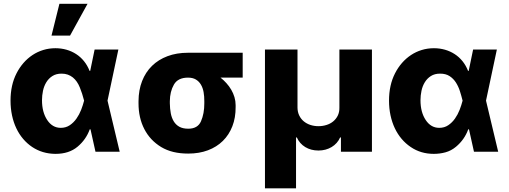

<svg xmlns="http://www.w3.org/2000/svg" viewBox="-20 -810 2716 1025"><path d="M36.2 -272.7Q36.2 -356.5 68.5 -419Q84.2 -449.6 105.6 -474.1Q127.1 -498.6 153.6 -516.2Q180 -533.7 210.8 -543.1Q241.5 -552.6 275.9 -552.6Q306.8 -552.6 334.9 -544.6Q362.9 -536.6 386.5 -521.3Q410.2 -506 428.4 -483.5Q446.7 -460.9 458.1 -431.8H461.6L485.1 -545.5H611.9L554 -272.7L619 0H489.7L463.1 -119.7H459.2Q439.3 -64.6 393.8 -26.6Q348.4 11.4 276.3 11.4H274.9Q206 10.7 152 -25.2Q125 -43.3 103.5 -68.5Q82 -93.8 67.1 -125.2Q52.2 -156.6 44.2 -193.9Q36.2 -231.2 36.2 -272.7ZM204.2 -274.9Q204.2 -210.9 232.2 -169Q259.9 -127.5 304.3 -127.5Q331.7 -127.5 352.5 -141.5Q373.2 -155.5 388.3 -177Q403.4 -198.5 413.2 -223.7Q422.9 -248.9 428.6 -271.3L429 -272.7L428.6 -274.1Q419.4 -310.4 406.2 -343Q399.5 -359.7 390.3 -373.2Q381 -386.7 369 -396.5Q356.9 -406.2 342 -411.6Q327.1 -416.9 308.9 -416.9Q279.8 -416.9 259.8 -404.1Q239.7 -391.3 227.3 -370.9Q214.8 -350.5 209.5 -325.3Q204.2 -300.1 204.2 -274.9ZM297.2 -789.8H447.4L354 -620H255Z M719.5 -269.9Q719.8 -329.2 738.5 -377Q757.1 -424.7 791.4 -458.3Q825.6 -491.8 874.3 -510.1Q922.9 -528.4 983.7 -528.4H1275.6V-395.6H1157.3Q1174 -382.5 1188.7 -366.1Q1203.5 -349.8 1214.5 -331Q1225.5 -312.1 1231.7 -291.4Q1237.9 -270.6 1237.9 -248.6V-238.6Q1238.3 -181.8 1220.5 -136Q1202.8 -90.2 1169.7 -57.7Q1136.7 -25.2 1089.8 -7.6Q1043 9.9 985.1 9.9Q942.1 9.9 906.2 1.4Q870.4 -7.1 840.2 -25.2Q781.2 -61.1 750.4 -121.1Q719.5 -181.1 719.5 -258.5ZM985.1 -122.9Q1035.5 -122.9 1052.9 -162.3Q1071 -203.8 1070.7 -258.5V-269.9Q1071 -295.5 1066.9 -318.2Q1062.9 -340.9 1052.7 -358.1Q1042.6 -375.4 1025.7 -385.5Q1008.9 -395.6 983.7 -395.6Q929.7 -395.6 908.4 -358.3Q887.1 -321 886.7 -269.9V-258.5Q887.1 -230.1 891.7 -205.4Q896.3 -180.8 907.5 -162.3Q918.7 -143.8 937.5 -133.3Q956.3 -122.9 985.1 -122.9Z M1394.5 195.3V-545.5H1568.2V-235.4Q1568.5 -211.6 1577.6 -193.2Q1586.6 -174.7 1601.9 -162.1Q1617.2 -149.5 1637.4 -142.9Q1657.7 -136.4 1680 -136.4Q1702.4 -136.4 1722.8 -142.8Q1743.3 -149.1 1758.7 -161.8Q1774.1 -174.4 1783.2 -192.8Q1792.3 -211.3 1791.9 -235.4V-545.5H1965.6V0H1800.1V-76.3H1795.8Q1788.7 -60 1777.2 -47.1Q1765.6 -34.1 1750.5 -25Q1735.4 -16 1717.7 -11.2Q1699.9 -6.4 1680 -6.4Q1640.3 -6.4 1609.9 -24.7Q1579.5 -43 1564.6 -76.3H1560.4V195.3Z M2089.1 -419Q2104.8 -449.6 2126.2 -474.1Q2147.7 -498.6 2174.2 -516.2Q2200.6 -533.7 2231.4 -543.1Q2262.1 -552.6 2296.5 -552.6Q2327.4 -552.6 2355.5 -544.6Q2383.5 -536.6 2407.1 -521.3Q2430.8 -506 2449 -483.5Q2467.3 -460.9 2478.7 -431.8H2482.2L2505.7 -545.5H2632.5L2574.6 -272.7L2639.6 0H2510.3L2483.7 -119.7H2479.8Q2459.9 -64.6 2414.4 -26.6Q2388.8 -5.3 2358.8 3Q2328.8 11.4 2295.5 11.4Q2226.2 11.4 2172.6 -25.2Q2145.6 -43.3 2124.1 -68.7Q2102.6 -94.1 2087.7 -125.5Q2072.8 -157 2064.8 -194.1Q2056.8 -231.2 2056.8 -272.7Q2056.8 -356.2 2089.1 -419ZM2252.8 -169Q2280.5 -127.5 2324.9 -127.5Q2352.3 -127.5 2373 -141.5Q2393.8 -155.5 2408.9 -177Q2424 -198.5 2433.8 -223.7Q2443.5 -248.9 2449.2 -271.3L2449.6 -272.7L2449.2 -274.1Q2443.2 -298.3 2435.2 -323.5Q2427.2 -348.7 2413.9 -369.5Q2400.6 -390.3 2380.3 -403.6Q2360.1 -416.9 2329.5 -416.9Q2300.4 -416.9 2280.4 -404.1Q2260.3 -391.3 2247.9 -370.9Q2235.4 -350.5 2230.1 -325.3Q2224.8 -300.1 2224.8 -274.9Q2224.8 -210.9 2252.8 -169Z"/></svg>

Font: Inter P Extra Bold
Style: Regular
Weight: 800
Designer: Rasmus Andersson
Foundry: rsms
Version: Version 3.018;git-588b23468